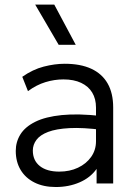

<svg xmlns="http://www.w3.org/2000/svg" viewBox="-20 -774 574 810"><path d="M215.5 15Q163.5 15 125.5 -4Q87.5 -23 67 -57.2Q46.5 -91.5 46.5 -137.5Q46.5 -175.5 66.2 -207.2Q86 -239 128.8 -260.2Q171.5 -281.5 240.5 -288.5Q309.5 -295.5 408.5 -284.5L411 -226Q329.5 -236.5 273.2 -233.5Q217 -230.5 183 -217.5Q149 -204.5 133.8 -184Q118.5 -163.5 118.5 -139Q118.5 -97 148 -73.5Q177.5 -50 230 -50Q274 -50 309 -66.5Q344 -83 364.5 -112Q385 -141 385 -178.5V-320Q385 -357 369 -383.5Q353 -410 322.2 -424.5Q291.5 -439 247.5 -439Q209.5 -439 171.8 -427.5Q134 -416 98 -389.5L74 -450Q118 -481 164.5 -493Q211 -505 253 -505Q319.5 -505 365 -484Q410.5 -463 434 -422Q457.5 -381 457.5 -320.5V0H387.5V-61.5Q361.5 -24.5 316 -4.8Q270.5 15 215.5 15ZM227.5 -585 128.5 -754.5H209L299.5 -585Z"/></svg>

Font: Geologica Cursive ExtraLight
Style: Regular
Weight: 250
Designer: Sindre Bremnes, Frode Helland
Foundry: Monokrom Skriftforlag AS
Version: Version 1.010;gftools[0.9.28]